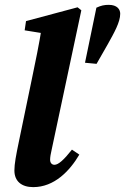

<svg xmlns="http://www.w3.org/2000/svg" viewBox="-20 -749 511 784"><path d="M115.6 15.1C201.6 15.1 264.5 -50.7 303.9 -117.6L273.8 -138C240.9 -96.3 218.4 -76.1 202.4 -76.1C192.3 -76.1 184.6 -83.3 184.6 -96.9C184.6 -106.9 186.9 -120.7 191.4 -139.9L312.1 -706.9L296.8 -719.2L86.2 -662.8L80.7 -625.2L205.6 -605L150.8 -638.9C139.6 -567.7 124.5 -495.4 109.8 -425L57.8 -174.3C45.4 -115 38.8 -79.8 38.8 -52.9C38.8 -8.9 68.1 15.1 115.6 15.1ZM424.2 -729.2C406.1 -729.2 392.9 -726.5 373.6 -717.6L327.1 -492.8L374.3 -488.3L419.7 -567.7C445.9 -614.8 470.9 -658.4 470.9 -692.8C470.9 -710.8 458.3 -729.2 424.2 -729.2Z"/></svg>

Font: Source Serif 4 Variable
Style: Italic
Weight: 400
Italic angle: -12°
Designer: Frank Grießhammer
Foundry: Adobe Systems Incorporated
Version: Version 4.004;hotconv 1.0.116;makeotfexe 2.5.65601